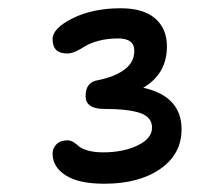

<svg xmlns="http://www.w3.org/2000/svg" viewBox="-20 -865 500 460"><path d="M230 -424.8Q168.9 -424.8 137.5 -444.8Q106 -464.8 106 -497.1Q106 -509.8 115.2 -519.3Q124.5 -528.8 142.1 -528.8Q148.9 -528.8 156 -524.4Q163.1 -520 169.2 -514.4Q175.3 -508.8 190.4 -504.4Q205.6 -500 227.1 -500Q275.4 -500 309.8 -516.6Q344.2 -533.2 344.2 -559.1Q344.2 -584.5 315.9 -594.2Q287.6 -604 230 -604Q185.1 -604 185.1 -634.8Q185.1 -668.5 214.8 -672.9Q254.4 -680.7 278.1 -698.2Q301.8 -715.8 301.8 -743.2Q301.8 -772.9 263.2 -772.9Q237.3 -772.9 216.6 -767.3Q195.8 -761.7 185.1 -754.9Q174.3 -748 162.6 -742.4Q150.9 -736.8 141.1 -736.8Q106 -736.8 106 -771Q106 -797.4 154.3 -821.3Q202.6 -845.2 269 -845.2Q323.7 -845.2 351.8 -820.8Q379.9 -796.4 379.9 -753.9Q379.9 -688 323.2 -654.8Q415 -634.3 415 -555.2Q415 -495.6 363.8 -460.2Q312.5 -424.8 230 -424.8Z"/></svg>

Font: Shantell Sans Irregular Bouncy
Style: Regular
Weight: 400
Designer: Stephen Nixon, Anya Danilova, Shantell Martin
Foundry: Arrow Type
Version: Version 1.006;[9816181b4]